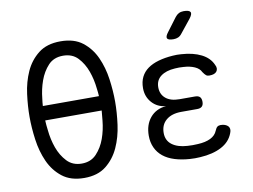

<svg xmlns="http://www.w3.org/2000/svg" viewBox="-83 -906 1366 1038"><g transform="rotate(-10 600.0 -387.5)"><path d="M300 10Q226 10 179.5 -26.5Q133 -63 108 -119Q83 -175 74 -241Q65 -307 65 -367Q65 -425 73.5 -490.5Q82 -556 107 -611.5Q132 -667 178.5 -703.5Q225 -740 300 -740Q375 -740 421 -704Q467 -668 492 -612.5Q517 -557 526 -492Q535 -427 535 -368Q535 -308 526 -241.5Q517 -175 491.5 -119Q466 -63 420 -26.5Q374 10 300 10ZM300 -69Q350 -69 381 -102Q412 -135 428.5 -181Q445 -227 450 -279Q453 -308 455 -333H145Q146 -308 150 -278Q155 -227 171.5 -181Q188 -135 219 -102Q250 -69 300 -69ZM454 -412Q453 -431 450 -453Q445 -504 428.5 -550Q412 -596 381.5 -628.5Q351 -661 300 -661Q249 -661 218.5 -628Q188 -595 171.5 -549Q155 -503 150 -452Q147 -431 146 -412Z M1102 -469Q1108 -458 1107.5 -448.5Q1107 -439 1101.5 -432Q1096 -425 1086 -421.5Q1076 -418 1062 -418Q1057 -418 1052.5 -419Q1048 -420 1044 -423Q1040 -426 1036 -431Q1032 -436 1027 -443Q1018 -463 992.5 -474.5Q967 -486 931 -488Q919 -489 907.5 -489Q896 -489 884 -488Q835 -485 806.5 -463.5Q778 -442 778 -403Q778 -365 804.5 -342.5Q831 -320 880 -320H965Q983 -320 991.5 -311.5Q1000 -303 1000 -285Q1000 -268 991.5 -259.5Q983 -251 965 -251H878Q825 -251 794.5 -225.5Q764 -200 764 -155Q764 -113 795 -90Q826 -67 879 -64Q893 -63 907.5 -63Q922 -63 936 -64Q978 -66 1005.5 -79.5Q1033 -93 1043 -118Q1046 -125 1049 -130Q1052 -135 1055.5 -138Q1059 -141 1064 -142.5Q1069 -144 1074 -144Q1088 -144 1098.5 -140Q1109 -136 1115 -129.5Q1121 -123 1122 -113.5Q1123 -104 1118 -92Q1101 -46 1053.5 -21Q1006 4 936 8Q922 9 907.5 9Q893 9 879 8Q834 5 797 -6.5Q760 -18 734.5 -38.5Q709 -59 695.5 -88.5Q682 -118 682 -154Q682 -214 714 -252.5Q746 -291 802 -296Q755 -300 725.5 -333Q696 -366 696 -413Q696 -448 709 -474Q722 -500 746.5 -517.5Q771 -535 806 -545Q841 -555 884 -558Q896 -559 907.5 -559Q919 -559 931 -558Q996 -554 1040.5 -531.5Q1085 -509 1102 -469ZM951 -667Q942 -655 930.5 -650Q919 -645 905 -645Q876 -645 870.5 -655.5Q865 -666 883 -689L937 -761Q946 -773 957.5 -779Q969 -785 984 -785Q1015 -785 1021 -773.5Q1027 -762 1008 -738Z"/></g></svg>

Font: Maple Mono Light
Style: Regular
Weight: 300
Monospace: yes
Designer: subframe7536
Version: Version 7.000